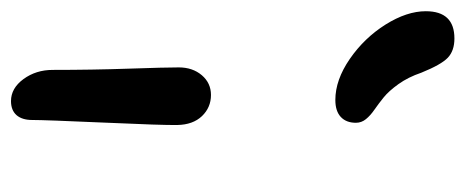

<svg xmlns="http://www.w3.org/2000/svg" viewBox="-268 -546 818 337"><g transform="rotate(90 140.5 -378.0)"><path d="M147.9 -558.1Q112.8 -558.1 75.9 -583.5Q39.1 -608.9 15.6 -646.2Q-7.8 -683.6 -7.8 -716.8Q-7.8 -767.1 40 -767.1Q61.5 -767.1 73.7 -755.6Q85.9 -744.1 100.1 -709Q107.9 -686 120.1 -668.9Q132.3 -651.9 143.6 -642.8Q154.8 -633.8 165 -626.7Q175.3 -619.6 181.6 -611.8Q188 -604 188 -594.2Q188 -577.1 177.7 -567.6Q167.5 -558.1 147.9 -558.1ZM149.9 11.2Q127.4 11.2 111.3 -10.7Q95.2 -32.7 95.2 -62Q95.2 -131.3 93 -195.6Q90.8 -259.8 90.8 -283.2Q90.8 -307.6 104.5 -323.7Q118.2 -339.8 139.2 -339.8Q161.1 -339.8 176.3 -324Q191.4 -308.1 191.9 -280.8Q192.4 -255.9 187.7 -152.1Q183.1 -48.3 183.1 -25.9Q183.1 -8.3 174.6 1.5Q166 11.2 149.9 11.2Z"/></g></svg>

Font: Shantell Sans Irregular
Style: Regular
Weight: 400
Designer: Stephen Nixon, Anya Danilova, Shantell Martin
Foundry: Arrow Type
Version: Version 1.006;[9816181b4]